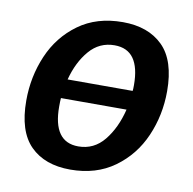

<svg xmlns="http://www.w3.org/2000/svg" viewBox="-67 -610 693 689"><g transform="rotate(10 279.5 -266.0)"><path d="M526 -326Q526 -239 492.5 -162Q459 -85 392.5 -37Q326 11 232 11Q139 11 86.5 -41.5Q34 -94 34 -206Q34 -293 67 -370Q100 -447 166 -495Q232 -543 327 -543Q420 -543 473 -490.5Q526 -438 526 -326ZM167 -306H404Q405 -313 405 -327Q405 -391 382 -423.5Q359 -456 312 -456Q257 -456 220.5 -413.5Q184 -371 167 -306ZM394 -236H155Q154 -225 154 -205Q154 -76 246 -76Q303 -76 340 -121.5Q377 -167 394 -236Z"/></g></svg>

Font: Bitter Pro SemiBold
Style: Italic
Weight: 600
Italic angle: -9°
Designer: Sol Matas, and Bitter project Authors
Foundry: Sol Matas
Version: Version 1.010